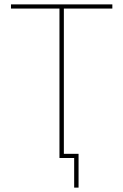

<svg xmlns="http://www.w3.org/2000/svg" viewBox="-20 -720 562 875"><path d="M318 135H338V-19H271V-681H492V-700H30V-681H251V0H318Z"/></svg>

Font: Fixel Display Thin
Style: Regular
Weight: 100
Designer: AlfaBravo + MacPaw
Foundry: Kyrylo Tkachov, Marchela Mozhyna, Serhii Makarenko, Maria Weinstein, Zakhar Kryvoshyya
Version: Version 1.211